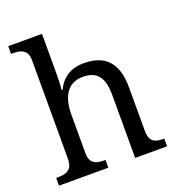

<svg xmlns="http://www.w3.org/2000/svg" viewBox="-136 -871 908 983"><g transform="rotate(-20 317.5 -380.0)"><path d="M287 0V-42H284C240 -42 202 -50 202 -109V-320C202 -419 240 -482 323 -482C404 -482 433 -432 433 -345V0H607V-42H604C559 -42 527 -51 527 -114V-350C527 -487 465 -546 350 -546C282 -546 233 -516 203 -455H198C198 -455 202 -492 202 -540V-760H18V-718H26C70 -718 108 -709 108 -650V-114C108 -51 71 -42 26 -42H18V0Z"/></g></svg>

Font: Liu Chibing Harmony Marks (Sposobin) Font
Style: Regular
Weight: 400
Designer: Liu Chibing
Foundry: Liu Chibing
Version: Version 1.003